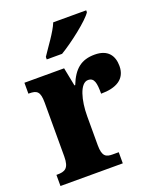

<svg xmlns="http://www.w3.org/2000/svg" viewBox="-142 -853 779 941"><g transform="rotate(-20 248.0 -383.0)"><path d="M158 -619V-606H238C300 -643 400 -721 422 -756V-766H250C232 -721 184 -659 158 -619ZM9 0H334V-58H302C269 -58 249 -66 249 -125V-277C249 -358 271 -442 313 -442C346 -442 351 -412 351 -357C429 -357 482 -385 482 -454C482 -508 455 -548 386 -548C317 -548 276 -516 246 -440H242L223 -536H16V-479H20C59 -479 76 -470 76 -411V-130C76 -67 53 -58 13 -58H9Z"/></g></svg>

Font: Noto Serif Devanagari Condensed Black
Style: Regular
Weight: 900
Width: 3
Designer: Universal Thirst, Indian Type Foundry and the Monotype Design Team
Foundry: Monotype Imaging Inc.
Version: Version 2.004